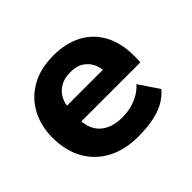

<svg xmlns="http://www.w3.org/2000/svg" viewBox="-110 -560 710 710"><g transform="rotate(-45 245.0 -205.0)"><path d="M140.5 -177Q142 -149 155.5 -127Q169 -105 194.8 -92.5Q220.5 -80 256.5 -80Q289 -80 313.8 -88Q338.5 -96 355.8 -107.8Q373 -119.5 381.5 -130.5L434 -52.5Q420 -35 396.8 -20.2Q373.5 -5.5 337.8 3.2Q302 12 248.5 12Q181 12 130 -14.5Q79 -41 50.5 -91Q22 -141 22 -210Q22 -270 47.5 -318.2Q73 -366.5 121.8 -394.5Q170.5 -422.5 239 -422.5Q303.5 -422.5 350.8 -397.8Q398 -373 424 -325.5Q450 -278 450 -209.5Q450 -205.5 449.8 -193.2Q449.5 -181 448.5 -177ZM331 -255.5Q330.5 -271.5 321.2 -290Q312 -308.5 292.5 -321.5Q273 -334.5 240.5 -334.5Q208 -334.5 187.2 -322Q166.5 -309.5 156 -291.2Q145.5 -273 144 -255.5Z"/></g></svg>

Font: League Spartan Thin SemiBold
Style: Regular
Weight: 600
Version: Version 2.002